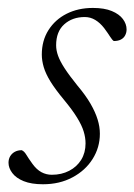

<svg xmlns="http://www.w3.org/2000/svg" viewBox="-20 -466 347 496"><path d="M36 -78Q42.5 -75.5 48 -66.2Q53.5 -57 64 -42.5Q74.5 -28 87 -21.2Q99.5 -14.5 114 -14.5Q139 -14.5 158.8 -24.8Q178.5 -35 189.8 -53.2Q201 -71.5 201 -95.5Q201 -110.5 196.2 -126.2Q191.5 -142 179.2 -162Q167 -182 145 -208.5Q123 -235 110.5 -255.2Q98 -275.5 93 -292.5Q88 -309.5 88 -325Q88 -361 105.2 -388.2Q122.5 -415.5 152.2 -430.5Q182 -445.5 220 -445.5Q249.5 -445.5 268.8 -437.5Q288 -429.5 297.5 -416.8Q307 -404 307 -390Q307 -381.5 303.2 -374.5Q299.5 -367.5 292.2 -363.8Q285 -360 274 -360Q270 -362.5 264.5 -371.2Q259 -380 249 -393.5Q238.5 -407 226 -414.5Q213.5 -422 199 -422Q167 -422 146 -403.2Q125 -384.5 125 -349Q125 -336 130 -322Q135 -308 147 -289.5Q159 -271 180 -245Q201.5 -219.5 214 -197.8Q226.5 -176 232.2 -157.2Q238 -138.5 238 -120.5Q238 -85 219.2 -55.2Q200.5 -25.5 167.2 -7.8Q134 10 91 10Q61 10 41.2 2Q21.5 -6 11.8 -19Q2 -32 2 -45.5Q2 -55 6.2 -62.2Q10.5 -69.5 18.2 -73.8Q26 -78 36 -78Z"/></svg>

Font: Newsreader 24pt Light
Style: Italic
Weight: 300
Italic angle: -17°
Designer: Hugues Gentile
Foundry: Production Type
Version: Version 1.003